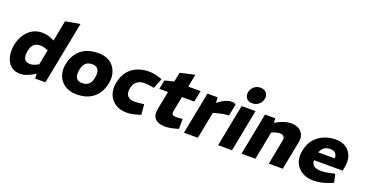

<svg xmlns="http://www.w3.org/2000/svg" viewBox="-38 -1498 4203 2213"><g transform="rotate(20 2064.0 -391.0)"><path d="M218.6 8.5Q158.1 8.5 118.9 -17.7Q79.7 -44 59.2 -86.7Q38.7 -129.4 34.4 -180.9Q30.1 -232.3 40.1 -282.4Q54.6 -353.3 89.9 -408.1Q125.1 -462.8 177.6 -494.1Q230.1 -525.3 295.1 -525.3Q325.6 -525.3 360.6 -518.1Q395.5 -510.8 429.1 -494.3L491.5 -463.4L438.7 -426L498.2 -738L676.5 -770L526.5 0H400L397.1 -96.4L379.7 -124.8L424.7 -356.2L394.6 -366.7Q381.5 -371.3 364.5 -375.3Q347.4 -379.4 328.8 -379.4Q299.2 -379.4 275.2 -368.8Q251.1 -358.2 234.3 -334.1Q217.5 -310 209.4 -266.9Q200.9 -222.3 207.9 -193.2Q215 -164.1 236 -150.6Q257.1 -137 290.2 -137Q306.3 -137 324.1 -141.8Q341.9 -146.6 359 -155.6L392.7 -172.7L414.5 -69.5L368 -41Q330.1 -18.5 291.8 -5Q253.6 8.5 218.6 8.5Z M909.8 8.5Q824.5 8.5 765.8 -29.8Q707.1 -68 682.7 -132.8Q658.2 -197.5 673.7 -278Q687.7 -349 725.9 -404.9Q764.1 -460.9 828.8 -493.1Q893.4 -525.3 987.3 -525.3Q1053.7 -525.3 1102.4 -502.3Q1151.1 -479.3 1180.3 -439.3Q1209.5 -399.3 1219.3 -347.8Q1229 -296.3 1217.5 -238.9Q1203 -162.5 1163.1 -106.7Q1123.1 -51 1059.5 -21.3Q995.8 8.5 909.8 8.5ZM922.8 -135.5Q972.5 -135.5 1003.6 -160.2Q1034.7 -184.8 1046.2 -246.9Q1054.7 -287.9 1048.4 -317.8Q1042.2 -347.6 1021.8 -364.2Q1001.5 -380.8 966.3 -380.8Q914.6 -380.8 885 -354.7Q855.4 -328.5 844.4 -268.5Q835.4 -222.4 843.2 -192.8Q851 -163.2 872.1 -149.3Q893.2 -135.5 922.8 -135.5Z M1522.5 8.5Q1443.6 8.5 1386.4 -27.3Q1329.1 -63 1303.9 -127.2Q1278.7 -191.5 1294.7 -275.4Q1311.1 -359.4 1354.8 -414.9Q1398.5 -470.3 1463.7 -497.8Q1528.9 -525.3 1608.2 -525.3Q1644.3 -525.3 1679.5 -518.3Q1714.7 -511.3 1749.3 -498.8L1772.2 -489.9L1722.5 -367.4L1692.9 -372.9Q1671.9 -376.9 1650.9 -379.4Q1629.9 -381.9 1608.4 -381.9Q1546.7 -381.9 1511.4 -353.2Q1476 -324.6 1465.4 -269.4Q1452.4 -203.2 1481.5 -172.3Q1510.6 -141.4 1564.7 -141.4Q1598.9 -141.4 1655.8 -148.9L1682.3 -152.5L1693.8 -26.4L1668.4 -18Q1627.9 -5 1592.2 1.8Q1556.5 8.5 1522.5 8.5Z M1992.3 8.5Q1913.9 8.5 1873.2 -31.7Q1832.5 -71.8 1849.4 -158.7L1892.6 -378.3H1786L1807.5 -488.5L1919.5 -516.4L1942 -631.9L2120.7 -672.9L2090.7 -516.4H2241.9L2214.9 -378.3H2063.3L2026.7 -190.1Q2022.2 -166.5 2032.9 -152.5Q2043.7 -138.5 2076.6 -138.5Q2093.7 -138.5 2107.3 -139.8Q2120.8 -141 2134.4 -142L2157.3 -145L2156.4 -22L2130.9 -14.4Q2093.5 -3.5 2058.6 2.5Q2023.7 8.5 1992.3 8.5Z M2225.7 0 2326.2 -516.4H2450.7L2455.6 -422L2418.7 -425L2499.6 -481.4Q2532.1 -502.8 2564.6 -514.1Q2597.2 -525.3 2624.7 -525.3Q2651.7 -525.8 2673.6 -507.4L2645.7 -363.6Q2626.2 -362.6 2607.5 -361.1Q2588.7 -359.5 2569.2 -356Q2549.6 -352.5 2526.6 -346L2460.1 -328.9L2396.5 0Z M2644.7 0 2745.2 -516.4H2916L2815.5 0ZM2846.9 -587.8Q2798 -587.8 2776.8 -616.8Q2755.7 -645.7 2758.7 -681.2Q2760.8 -707.5 2775.5 -732.4Q2790.2 -757.3 2816.8 -773.4Q2843.5 -789.6 2879.8 -789.6Q2928.2 -789.6 2950.6 -761.1Q2973 -732.7 2969.9 -696.8Q2968.4 -670.4 2953.5 -645.5Q2938.5 -620.6 2911.9 -604.2Q2885.2 -587.8 2846.9 -587.8Z M2931.7 0 3032.2 -516.4H3158.7L3161.6 -425L3126.3 -443L3196.9 -481.5Q3234.2 -502.4 3274.9 -513.9Q3315.6 -525.3 3354.1 -525.3Q3407.1 -525.3 3444.8 -503.6Q3482.5 -481.9 3499.5 -442.7Q3516.5 -403.5 3506.5 -350.6L3437.9 0H3266.7L3325.7 -306.8Q3331.7 -335.9 3316.9 -353.9Q3302.1 -372 3266.1 -372Q3249.5 -372 3233.4 -368.5Q3217.3 -364.9 3198.7 -357.9L3170 -346.8L3102.5 0Z M3812.4 8.5Q3733.5 8.5 3674.6 -26.3Q3615.6 -61 3588.6 -124.2Q3561.7 -187.5 3578.2 -273Q3595.2 -359.4 3642.6 -415.1Q3690 -470.8 3756.9 -498.1Q3823.8 -525.3 3897.3 -525.3Q3976.2 -525.3 4027.2 -490.6Q4078.1 -455.8 4097.8 -395.6Q4117.6 -335.4 4102.6 -258L4094.1 -215.1H3742Q3743.5 -182.9 3757.2 -163.3Q3771 -143.7 3797.3 -134.9Q3823.6 -126.1 3861.2 -126.1Q3886.7 -126.1 3916.2 -130.1Q3945.7 -134.1 3978.2 -141.6L4026.5 -152.6L4049.5 -49.9L4012.5 -34.4Q3959.6 -12.5 3909.2 -2Q3858.8 8.5 3812.4 8.5ZM3758 -316.4H3960.6Q3961.1 -357 3939.5 -378.8Q3917.9 -400.6 3877.8 -400.6Q3833.2 -400.6 3803.9 -380.8Q3774.5 -361 3758 -316.4Z"/></g></svg>

Font: REM Medium
Style: Italic
Weight: 500
Italic angle: -11°
Designer: Octavio Pardo
Foundry: Ashler Design
Version: Version 1.005;gftools[0.9.28]